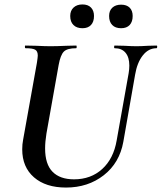

<svg xmlns="http://www.w3.org/2000/svg" viewBox="-20 -830 728 864"><path d="M562 -535Q562 -572 545 -592.5Q528 -613 496 -613Q493 -613 493.5 -619Q494 -625 496 -625L540 -624Q574 -622 594 -622Q614 -622 646 -624L684 -625Q688 -625 687.5 -619Q687 -613 684 -613Q648 -613 622.5 -580.5Q597 -548 588 -494L535 -192Q518 -97 447 -41.5Q376 14 277 14Q186 14 133 -32Q80 -78 80 -158Q80 -181 84 -201L146 -547Q150 -573 150 -580Q150 -600 138 -606.5Q126 -613 95 -613Q92 -613 92 -619Q92 -625 94 -625L143 -624Q183 -622 207 -622Q235 -622 279 -624L323 -625Q325 -625 325 -619Q325 -613 323 -613Q282 -613 267 -597.5Q252 -582 244 -538L189 -229Q183 -192 183 -162Q183 -91 216.5 -57Q250 -23 313 -23Q389 -23 440 -69.5Q491 -116 505 -198L559 -501Q562 -519 562 -535ZM296 -758Q296 -782 311 -796Q326 -810 351 -810Q376 -810 389.5 -796Q403 -782 403 -758Q403 -732 389.5 -717.5Q376 -703 351 -703Q325 -703 310.5 -717.5Q296 -732 296 -758ZM471 -758Q471 -782 485.5 -795.5Q500 -809 525 -809Q550 -809 563.5 -795.5Q577 -782 577 -758Q577 -732 563.5 -717.5Q550 -703 525 -703Q499 -703 485 -717.5Q471 -732 471 -758Z"/></svg>

Font: Cormorant Garamond
Style: Bold Italic
Weight: 700
Italic angle: -10°
Designer: Christian Thalmann (Catharsis Fonts)
Foundry: Catharsis Fonts
Version: Version 4.000